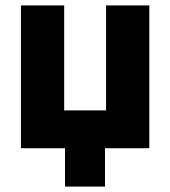

<svg xmlns="http://www.w3.org/2000/svg" viewBox="-20 -545 626 706"><path d="M219 141H366V0H529V-525H370V-139H216V-525H57V0H219Z"/></svg>

Font: Raleway
Style: ExtraBold
Weight: 800
Designer: Matt McInerney, Pablo Impallari, Rodrigo Fuenzalida
Foundry: Matt McInerney, Pablo Impallari, Rodrigo Fuenzalida
Version: Version 3.000